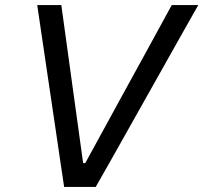

<svg xmlns="http://www.w3.org/2000/svg" viewBox="-20 -733 798 753"><path d="M231.5 0Q223.5 -53 214.5 -114.2Q205.5 -175.5 198 -226.5L165 -449Q156.5 -506 146 -577.5Q135.5 -649 126 -713H220.5Q231 -635.5 243 -549.8Q255 -464 265.5 -386.5L306 -93.5H314.5L475.5 -388Q518 -465 563.8 -548.8Q609.5 -632.5 653.5 -713H757.5Q721 -649 681.5 -578.5Q642 -508 609 -449.5L483.5 -226.5Q455 -176 420.8 -115Q386.5 -54 355.5 0Z"/></svg>

Font: Commissioner
Style: Italic
Weight: 400
Italic angle: -12°
Designer: Kostas Bartsokas
Foundry: Kostas Bartsokas
Version: Version 1.000; ttfautohint (v1.8.3)